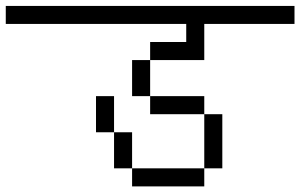

<svg xmlns="http://www.w3.org/2000/svg" viewBox="-20 -708 1040 665"><path d="M1000 -625V-687.5H0V-625H625V-562.5H500V-500H437.5Q437.5 -500 437.5 -375H500V-312.5H687.5V-125H437.5V-62.5H687.5V-125H750V-312.5H687.5V-375H500Q500 -375 500 -500H687.5Q687.5 -500 687.5 -625ZM437.5 -125Q437.5 -125 437.5 -250H375Q375 -250 375 -125ZM375 -250Q375 -250 375 -375H312.5Q312.5 -375 312.5 -250Z"/></svg>

Font: Unifont
Style: Regular
Weight: 500
Version: Version 15.1.04